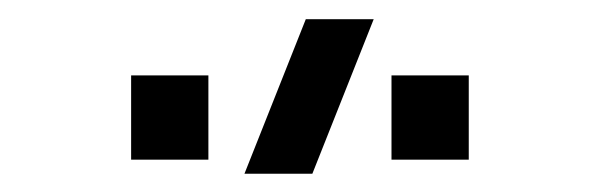

<svg xmlns="http://www.w3.org/2000/svg" viewBox="-20 -808 640 205"><path d="M398 -637.5H480.5V-727.5H398ZM120 -637.5H202.5V-727.5H120ZM241 -622.5H313.5L379 -787.5H306.5Z"/></svg>

Font: Eudonet Medium
Style: Regular
Weight: 500
Designer: Mikhail Sharanda
Foundry: Mikhail Sharanda
Version: Version 4.503;Glyphs 3.1.2 (3151)